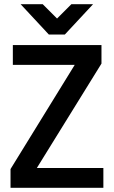

<svg xmlns="http://www.w3.org/2000/svg" viewBox="-20 -908 540 912"><path d="M471 -110V-16H30V-105L335 -600H41V-694H462V-606L155 -110ZM212 -744 78 -888H183L251 -820L319 -888H422L288 -744Z"/></svg>

Font: D2Coding
Style: Bold
Weight: 700
Monospace: yes
Designer: Yong-Rak Park; Jeong-Hwan Yoon; Sang-Min Lee;
Foundry: NHN Corporation
Version: Version 1.3.2; Build 20180524